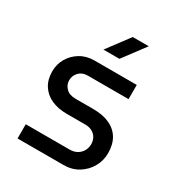

<svg xmlns="http://www.w3.org/2000/svg" viewBox="-167 -812 861 924"><g transform="rotate(30 263.5 -350.0)"><path d="M66 0V-79H310Q334 -79 351.5 -89.5Q369 -100 378 -117Q387 -134 387 -153Q387 -171 379 -186.5Q371 -202 354.5 -211.5Q338 -221 315 -221H212Q163 -221 126.5 -237.5Q90 -254 69.5 -286Q49 -318 49 -364Q49 -403 68 -436Q87 -469 121 -489.5Q155 -510 199 -510H434V-431H208Q177 -431 159 -412Q141 -393 141 -367Q141 -342 159.5 -323.5Q178 -305 212 -305H310Q365 -305 402.5 -287.5Q440 -270 459.5 -237Q479 -204 479 -156Q479 -115 459 -79.5Q439 -44 403.5 -22Q368 0 321 0ZM210 -577 302 -700H391L299 -577Z"/></g></svg>

Font: MuseoModerno Thin
Style: Regular
Weight: 400
Version: Version 1.003